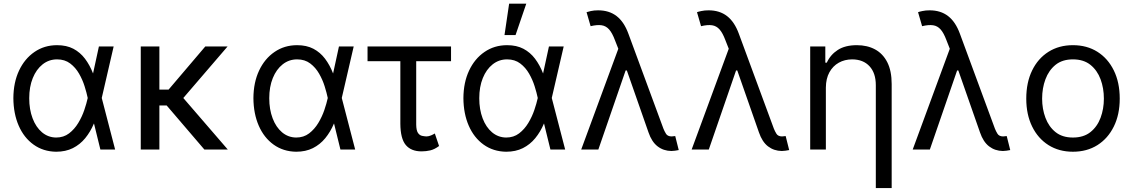

<svg xmlns="http://www.w3.org/2000/svg" viewBox="-20 -792 6002 1017"><path d="M277.3 11.7Q209 10.7 158 -25.9Q106.9 -62.5 79.1 -126.2Q51.3 -189.9 50.8 -272.5Q51.3 -355 80.8 -418Q110.4 -481 162.6 -516.8Q214.8 -552.7 282.2 -552.7Q332.5 -552.7 368.7 -533.7Q404.8 -514.6 430.2 -481Q455.6 -447.3 472.7 -403.3H505.9L518.6 -274.4L589.8 0H511.7L444.3 -274.4Q439 -300.3 428.2 -334.7Q417.5 -369.1 398.9 -401.6Q380.4 -434.1 351.8 -455.8Q323.2 -477.5 282.2 -477.5Q239.3 -477.5 205.8 -451.2Q172.4 -424.8 153.6 -378.4Q134.8 -332 134.8 -271.5Q134.8 -212.4 152.6 -165.3Q170.4 -118.2 202.6 -91.1Q234.9 -64 277.3 -63.5Q316.9 -63.5 345.7 -85.4Q374.5 -107.4 394.5 -140.6Q414.6 -173.8 426.5 -209.2Q438.5 -244.6 444.3 -271.5L503.9 -545.9H582L518.6 -271.5L505.9 -137.7H477.5Q459 -93.8 431.4 -60.1Q403.8 -26.4 365.7 -7.3Q327.6 11.7 277.3 11.7Z M824.2 -545.9V0H725.6V-545.9ZM1185.5 -545.9 917 -233.4H791L775.4 -317.4H873L1067.4 -545.9ZM1062.5 0 859.4 -237.3 921.9 -306.6 1186.5 0Z M1548.8 11.7Q1480.5 10.7 1429.4 -25.9Q1378.4 -62.5 1350.6 -126.2Q1322.8 -189.9 1322.3 -272.5Q1322.8 -355 1352.3 -418Q1381.8 -481 1434.1 -516.8Q1486.3 -552.7 1553.7 -552.7Q1604 -552.7 1640.1 -533.7Q1676.3 -514.6 1701.7 -481Q1727.1 -447.3 1744.1 -403.3H1777.3L1790 -274.4L1861.3 0H1783.2L1715.8 -274.4Q1710.4 -300.3 1699.7 -334.7Q1689 -369.1 1670.4 -401.6Q1651.9 -434.1 1623.3 -455.8Q1594.7 -477.5 1553.7 -477.5Q1510.7 -477.5 1477.3 -451.2Q1443.8 -424.8 1425 -378.4Q1406.2 -332 1406.2 -271.5Q1406.2 -212.4 1424.1 -165.3Q1441.9 -118.2 1474.1 -91.1Q1506.3 -64 1548.8 -63.5Q1588.4 -63.5 1617.2 -85.4Q1646 -107.4 1666 -140.6Q1686 -173.8 1698 -209.2Q1710 -244.6 1715.8 -271.5L1775.4 -545.9H1853.5L1790 -271.5L1777.3 -137.7H1749Q1730.5 -93.8 1702.9 -60.1Q1675.3 -26.4 1637.2 -7.3Q1599.1 11.7 1548.8 11.7Z M2369.1 -545.9V-467.8H1926.8V-545.9ZM2100.6 -545.9H2184.6V-131.8Q2185.1 -101.1 2193.8 -88.1Q2202.6 -75.2 2215.3 -72.5Q2228 -69.8 2239.3 -69.3Q2252 -69.8 2263.7 -75Q2275.4 -80.1 2283.2 -85L2305.7 -18.6Q2281.2 -0.5 2259 4.6Q2236.8 9.8 2212.9 9.8Q2157.7 9.8 2129.4 -23.9Q2101.1 -57.6 2100.6 -136.7Z M2661.1 11.7Q2592.8 10.7 2541.7 -25.9Q2490.7 -62.5 2462.9 -126.2Q2435.1 -189.9 2434.6 -272.5Q2435.1 -355 2464.6 -418Q2494.1 -481 2546.4 -516.8Q2598.6 -552.7 2666 -552.7Q2716.3 -552.7 2752.4 -533.7Q2788.6 -514.6 2814 -481Q2839.4 -447.3 2856.4 -403.3H2889.6L2902.3 -274.4L2973.6 0H2895.5L2828.1 -274.4Q2822.8 -300.3 2812 -334.7Q2801.3 -369.1 2782.7 -401.6Q2764.2 -434.1 2735.6 -455.8Q2707 -477.5 2666 -477.5Q2623 -477.5 2589.6 -451.2Q2556.2 -424.8 2537.4 -378.4Q2518.6 -332 2518.6 -271.5Q2518.6 -212.4 2536.4 -165.3Q2554.2 -118.2 2586.4 -91.1Q2618.7 -64 2661.1 -63.5Q2700.7 -63.5 2729.5 -85.4Q2758.3 -107.4 2778.3 -140.6Q2798.3 -173.8 2810.3 -209.2Q2822.3 -244.6 2828.1 -271.5L2887.7 -545.9H2965.8L2902.3 -271.5L2889.6 -137.7H2861.3Q2842.8 -93.8 2815.2 -60.1Q2787.6 -26.4 2749.5 -7.3Q2711.4 11.7 2661.1 11.7ZM2652.3 -606.4 2676.8 -772.5H2767.6L2710.9 -606.4Z M3536.1 7.8Q3494.6 7.3 3463.4 -16.6Q3432.1 -40.5 3415 -90.8L3284.2 -464.8L3258.8 -524.4L3237.3 -579.1Q3223.1 -617.2 3206.5 -636Q3189.9 -654.8 3166.5 -658.2Q3143.1 -661.6 3108.4 -653.3L3086.9 -727.5Q3093.3 -730 3110.1 -733.6Q3127 -737.3 3148.4 -737.3Q3206.5 -737.3 3246.1 -706.8Q3285.6 -676.3 3308.6 -613.3L3494.1 -110.4Q3499.5 -96.7 3507.8 -83.3Q3516.1 -69.8 3537.1 -69.3Q3548.8 -70.3 3556.6 -71.3L3575.2 2.9Q3564.9 4.9 3555.2 6.3Q3545.4 7.8 3536.1 7.8ZM3058.6 0 3271.5 -578.1 3305.7 -418.9H3293.9L3149.4 0Z M4121.1 7.8Q4079.6 7.3 4048.3 -16.6Q4017.1 -40.5 4000 -90.8L3869.1 -464.8L3843.8 -524.4L3822.3 -579.1Q3808.1 -617.2 3791.5 -636Q3774.9 -654.8 3751.5 -658.2Q3728 -661.6 3693.4 -653.3L3671.9 -727.5Q3678.2 -730 3695.1 -733.6Q3711.9 -737.3 3733.4 -737.3Q3791.5 -737.3 3831.1 -706.8Q3870.6 -676.3 3893.6 -613.3L4079.1 -110.4Q4084.5 -96.7 4092.8 -83.3Q4101.1 -69.8 4122.1 -69.3Q4133.8 -70.3 4141.6 -71.3L4160.2 2.9Q4149.9 4.9 4140.1 6.3Q4130.4 7.8 4121.1 7.8ZM3643.6 0 3856.4 -578.1 3890.6 -418.9H3878.9L3734.4 0Z M4354.5 -328.1V0H4271.5V-545.9H4351.6V-460H4359.4Q4378.4 -502 4417.5 -527.3Q4456.5 -552.7 4518.6 -552.7Q4573.7 -552.7 4615.2 -530.3Q4656.7 -507.8 4679.9 -462.2Q4703.1 -416.5 4703.1 -346.7V204.1H4619.1V-340.8Q4619.1 -404.8 4585.9 -440.9Q4552.7 -477.1 4494.1 -477.5Q4454.6 -477.5 4423.1 -460Q4391.6 -442.4 4373.3 -409.2Q4355 -376 4354.5 -328.1Z M5292 7.8Q5250.5 7.3 5219.2 -16.6Q5188 -40.5 5170.9 -90.8L5040 -464.8L5014.6 -524.4L4993.2 -579.1Q4979 -617.2 4962.4 -636Q4945.8 -654.8 4922.4 -658.2Q4898.9 -661.6 4864.3 -653.3L4842.8 -727.5Q4849.1 -730 4866 -733.6Q4882.8 -737.3 4904.3 -737.3Q4962.4 -737.3 5002 -706.8Q5041.5 -676.3 5064.5 -613.3L5250 -110.4Q5255.4 -96.7 5263.7 -83.3Q5272 -69.8 5293 -69.3Q5304.7 -70.3 5312.5 -71.3L5331.1 2.9Q5320.8 4.9 5311 6.3Q5301.3 7.8 5292 7.8ZM4814.5 0 5027.3 -578.1 5061.5 -418.9H5049.8L4905.3 0Z M5663.1 11.7Q5589.4 11.7 5533.7 -23.4Q5478 -58.6 5447 -122.1Q5416 -185.5 5416 -269.5Q5416 -355 5447 -418.7Q5478 -482.4 5533.7 -517.6Q5589.4 -552.7 5663.1 -552.7Q5737.3 -552.7 5793 -517.6Q5848.6 -482.4 5879.9 -418.7Q5911.1 -355 5911.1 -269.5Q5911.1 -185.5 5879.9 -122.1Q5848.6 -58.6 5793 -23.4Q5737.3 11.7 5663.1 11.7ZM5663.1 -63.5Q5719.7 -63.5 5755.9 -92.3Q5792 -121.1 5809.6 -168.2Q5827.1 -215.3 5827.1 -269.5Q5827.1 -324.7 5809.6 -372.1Q5792 -419.4 5755.9 -448.5Q5719.7 -477.5 5663.1 -477.5Q5606.9 -477.5 5571 -448.5Q5535.2 -419.4 5517.6 -372.1Q5500 -324.7 5500 -269.5Q5500 -215.3 5517.6 -168.2Q5535.2 -121.1 5571 -92.3Q5606.9 -63.5 5663.1 -63.5Z"/></svg>

Font: Inter V
Style: 
Weight: 400
Designer: Rasmus Andersson
Foundry: rsms
Version: Version 4.000;git-a3f224843